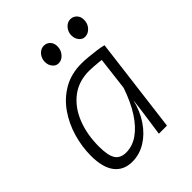

<svg xmlns="http://www.w3.org/2000/svg" viewBox="-213 -890 1022 1022"><g transform="rotate(-45 297.5 -379.0)"><path d="M392.5 0 414.5 -155 456 -499 459 -524.5 521 -537.5 453.5 0ZM188 6Q123 6 88.2 -39.2Q53.5 -84.5 53.5 -172.5Q53.5 -240 73 -307.8Q92.5 -375.5 131.5 -431.8Q170.5 -488 229 -522Q287.5 -556 366 -556Q387 -556 417.2 -553.2Q447.5 -550.5 476.2 -546.5Q505 -542.5 521 -537.5L501.5 -484.5Q491.5 -487.5 474 -490.2Q456.5 -493 436.2 -495Q416 -497 397.5 -498.2Q379 -499.5 367 -499.5Q287.5 -499.5 232 -456.8Q176.5 -414 147.5 -341Q118.5 -268 118.5 -177.5Q118.5 -109.5 137.2 -80.8Q156 -52 199.5 -52Q246.5 -52 289.2 -81.8Q332 -111.5 368.5 -168Q405 -224.5 432.5 -305L440 -260L423 -224Q407 -156 371.8 -104Q336.5 -52 289 -23Q241.5 6 188 6ZM280.5 -642Q260.5 -642 247 -658.8Q233.5 -675.5 233.5 -699Q233.5 -716.5 241.2 -731.5Q249 -746.5 262 -755.5Q275 -764.5 291 -764.5Q311.5 -764.5 325.8 -749.8Q340 -735 340 -711Q340 -683 322.2 -662.5Q304.5 -642 280.5 -642ZM480 -642Q460 -642 446.5 -658.8Q433 -675.5 433 -698.5Q433 -716 440.8 -731Q448.5 -746 461.5 -755.2Q474.5 -764.5 490.5 -764.5Q511 -764.5 525.5 -749.8Q540 -735 540 -710.5Q540 -682 521.8 -662Q503.5 -642 480 -642Z"/></g></svg>

Font: Spline Sans Mono Light
Style: Italic
Weight: 300
Italic angle: -4°
Monospace: yes
Version: Version 1.004